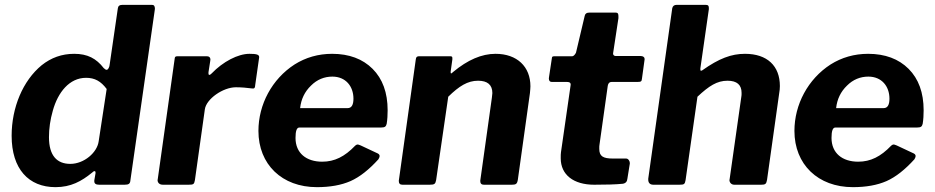

<svg xmlns="http://www.w3.org/2000/svg" viewBox="-20 -762 3855 792"><path d="M494 0C511 0 517 -4 518 -19L618 -718C618 -721 619 -723 619 -726C619 -737 615 -742 607 -742H485C473 -742 467 -737 466 -727L433 -500C432 -483 425 -474 420 -474C417 -474 413 -476 408 -481C377 -521 341 -540 286 -540C235 -540 191 -524 152 -493C74 -429 28 -318 28 -202C28 -65 98 10 209 10C272 10 316 -14 360 -50C364 -54 367 -56 370 -56C373 -56 374 -54 374 -50V-47L369 -18C369 -17 369 -15 369 -14C369 -5 375 0 389 0ZM387 -179C381 -133 327 -86 270 -86C215 -86 182 -120 182 -196C182 -231 187 -268 198 -306C219 -381 266 -441 335 -441C371 -441 396 -427 420 -395Z M758 0C778 0 781 -2 784 -19L825 -311C831 -354 900 -402 953 -402C976 -402 998 -400 1021 -397C1022 -397 1023 -397 1024 -397C1029 -397 1032 -398 1033 -413L1049 -525C1049 -526 1049 -526 1049 -527C1049 -537 1037 -540 1009 -540C962 -540 900 -508 853 -459C849 -455 846 -453 844 -453C841 -453 840 -455 840 -460V-464L847 -509C847 -512 848 -514 848 -516C848 -525 843 -530 833 -530H714C703 -530 701 -528 700 -516L631 -25C631 -23 630 -21 630 -19C630 -10 636 0 652 0Z M1287 10C1341 10 1387 2 1426 -15C1464 -32 1502 -62 1541 -105C1544 -110 1546 -115 1546 -118C1546 -124 1542 -128 1534 -131L1468 -162C1461 -165 1457 -166 1455 -166C1452 -166 1448 -164 1445 -161C1402 -116 1360 -95 1309 -95C1244 -95 1199 -130 1199 -193C1199 -222 1204 -236 1215 -236H1552C1568 -236 1572 -240 1575 -251C1578 -269 1579 -288 1579 -307C1579 -380 1558 -437 1517 -478C1476 -519 1420 -540 1350 -540C1293 -540 1241 -525 1195 -496C1102 -436 1046 -331 1046 -222C1046 -84 1143 10 1287 10ZM1218 -316C1222 -353 1237 -384 1263 -409C1288 -434 1318 -446 1351 -446C1406 -446 1438 -406 1438 -355C1438 -329 1430 -316 1414 -316Z M1752 0C1772 0 1776 -3 1779 -19L1829 -363C1874 -407 1909 -429 1952 -429C1991 -429 2011 -412 2011 -378C2011 -375 2010 -368 2009 -359L1961 -16C1961 -5 1966 0 1976 0H2091C2108 0 2113 -3 2116 -20L2166 -378C2167 -390 2168 -399 2168 -406C2168 -487 2113 -540 2024 -540C1967 -540 1909 -515 1849 -465C1845 -461 1842 -459 1841 -459C1840 -459 1839 -460 1839 -463V-467L1846 -517C1846 -519 1846 -520 1846 -522C1846 -527 1845 -530 1837 -530H1709C1700 -530 1696 -527 1695 -516L1625 -16C1625 -5 1630 0 1640 0Z M2431 0C2480 0 2519 -1 2549 -4C2561 -6 2567 -13 2568 -25L2578 -87C2578 -88 2578 -89 2578 -90C2578 -97 2572 -108 2563 -108H2509C2468 -108 2452 -117 2452 -148C2452 -156 2452 -162 2453 -166L2487 -408C2489 -419 2494 -424 2503 -424H2609C2624 -424 2627 -426 2628 -437L2639 -517C2639 -518 2639 -519 2639 -519C2639 -526 2633 -531 2622 -531H2519C2514 -531 2509 -535 2509 -540V-542L2531 -687C2531 -689 2531 -692 2531 -694C2531 -704 2530 -710 2519 -710H2411C2400 -710 2394 -706 2392 -697L2356 -545C2353 -538 2346 -530 2341 -530H2272C2259 -530 2257 -530 2256 -519L2245 -446C2245 -443 2244 -441 2244 -439C2244 -429 2248 -424 2256 -424H2318C2329 -424 2334 -421 2334 -414V-412L2294 -134C2293 -128 2293 -120 2293 -109C2293 -41 2346 0 2431 0Z M2782 0C2802 0 2805 -2 2808 -19L2857 -363C2905 -408 2938 -429 2981 -429C3020 -429 3039 -412 3039 -379C3039 -372 3039 -367 3038 -363L2990 -25C2990 -23 2989 -21 2989 -19C2989 -10 2996 0 3009 0H3120C3137 0 3141 -3 3144 -20L3194 -376C3196 -387 3197 -398 3197 -407C3197 -490 3145 -540 3053 -540C2997 -540 2946 -521 2877 -472C2875 -471 2873 -470 2872 -470C2870 -470 2869 -472 2869 -475V-480L2904 -724C2904 -726 2904 -727 2904 -729C2904 -737 2902 -742 2891 -742H2771C2761 -742 2755 -737 2753 -728L2654 -25C2654 -24 2654 -23 2654 -21C2654 -9 2660 0 2675 0Z M3498 10C3552 10 3598 2 3637 -15C3675 -32 3713 -62 3752 -105C3755 -110 3757 -115 3757 -118C3757 -124 3753 -128 3745 -131L3679 -162C3672 -165 3668 -166 3666 -166C3663 -166 3659 -164 3656 -161C3613 -116 3571 -95 3520 -95C3455 -95 3410 -130 3410 -193C3410 -222 3415 -236 3426 -236H3763C3779 -236 3783 -240 3786 -251C3789 -269 3790 -288 3790 -307C3790 -380 3769 -437 3728 -478C3687 -519 3631 -540 3561 -540C3504 -540 3452 -525 3406 -496C3313 -436 3257 -331 3257 -222C3257 -84 3354 10 3498 10ZM3429 -316C3433 -353 3448 -384 3474 -409C3499 -434 3529 -446 3562 -446C3617 -446 3649 -406 3649 -355C3649 -329 3641 -316 3625 -316Z"/></svg>

Font: Libre Franklin
Style: Bold Italic
Weight: 700
Italic angle: -8°
Designer: Pablo Impallari, Rodrigo Fuenzalida
Foundry: Impallari Type
Version: Version 1.002; ttfautohint (v1.5)